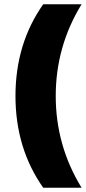

<svg xmlns="http://www.w3.org/2000/svg" viewBox="-20 -762 405 906"><path d="M184 -742H365Q243 -543 243 -309Q243 -75 365 124H184Q53 -62 53 -309Q53 -556 184 -742Z"/></svg>

Font: Trueno
Style: ExBd
Weight: 800
Designer: Julieta Ulanovsky
Foundry: Julieta Ulanovsky
Version: Version 3.001b